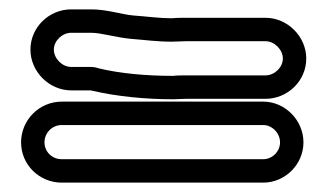

<svg xmlns="http://www.w3.org/2000/svg" viewBox="-20 -544 698 410"><path d="M112 -204C91 -204 75 -220 75 -240C75 -260 91 -277 112 -277H542C561 -277 578 -260 578 -240C578 -220 561 -204 542 -204ZM112 -154H542C589 -154 628 -193 628 -240C628 -287 589 -327 542 -327H112C64 -327 25 -288 25 -240C25 -192 64 -154 112 -154ZM377 -456H547C566 -456 584 -438 584 -419C584 -400 566 -383 547 -383H377C367 -383 358 -383 350 -382C292 -382 237 -387 191 -398C185 -400 180 -401 174 -401H132C113 -401 95 -419 95 -438C95 -457 113 -474 132 -474H175C196 -474 227 -464 260 -461C287 -459 315 -455 347 -455C356 -455 365 -456 377 -456ZM377 -333H547C594 -333 634 -371 634 -419C634 -466 594 -506 547 -506H377C365 -506 357 -506 346 -505C321 -505 292 -509 264 -511C241 -513 208 -524 175 -524H132C85 -524 45 -486 45 -438C45 -391 85 -351 132 -351H174C174 -351 177 -350 178 -350C230 -338 291 -332 351 -332C359 -332 366 -333 377 -333Z"/></svg>

Font: Blanket
Style: BdOutline
Weight: 700
Foundry: Cannot Into Space Fonts
Version: Version 0.9